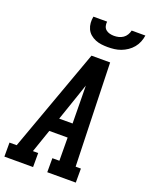

<svg xmlns="http://www.w3.org/2000/svg" viewBox="-195 -1044 883 1132"><g transform="rotate(20 246.5 -477.5)"><path d="M-22 0V-88H23L257 -735H374L381 -490L393 -88H426V0H247V-88H291L290 -233H175L125 -88H158V0ZM205 -321H289L287 -490Q287 -507 286.5 -524Q286 -541 286 -558Q280 -541 274.5 -524Q269 -507 263 -490ZM329 -815Q309 -815 289 -817.5Q269 -820 251 -827.5Q233 -835 218.5 -847.5Q204 -860 196 -877.5Q188 -895 186.5 -915Q185 -935 189 -955H275Q273 -941 276.5 -927.5Q280 -914 290 -905.5Q300 -897 313.5 -893.5Q327 -890 341 -890Q356 -890 370.5 -893.5Q385 -897 397.5 -905.5Q410 -914 418 -927.5Q426 -941 429 -955H515Q512 -934 504 -914Q496 -894 482 -877Q468 -860 449.5 -847.5Q431 -835 411 -827.5Q391 -820 370 -817.5Q349 -815 329 -815Z"/></g></svg>

Font: Iosevka Slab Semibold
Style: Italic
Weight: 600
Italic angle: -9°
Monospace: yes
Designer: Belleve Invis
Foundry: Belleve Invis
Version: Version 11.1.1; ttfautohint (v1.8.3)